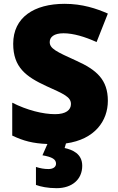

<svg xmlns="http://www.w3.org/2000/svg" viewBox="-20 -744 617 1004"><path d="M410 123C410 59 358 39 318 30L325 6C477 -15 544 -113 544 -217C544 -328 484 -379 380 -426C274 -474 240 -490 240 -524C240 -550 262 -570 312 -570C363 -570 424 -552 485 -524L544 -673C485 -699 411 -724 318 -724C158 -724 49 -653 49 -515C49 -392 116 -343 222 -294C315 -252 351 -237 351 -200C351 -169 325 -147 268 -147C204 -147 121 -168 44 -207V-35C103 -7 152 6 228 9L202 68C253 77 273 89 273 112C273 129 258 140 233 140C211 140 190 136 168 129V223C192 232 230 240 276 240C357 240 410 194 410 123Z"/></svg>

Font: Noto Sans Arabic UI Bk
Style: Regular
Weight: 900
Designer: Monotype Design Team, Nadine Chahine and Nizar Qandah
Foundry: Monotype Imaging Inc.
Version: Version 2.010